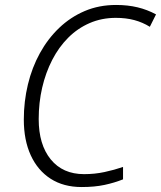

<svg xmlns="http://www.w3.org/2000/svg" viewBox="-20 -744 649 774"><path d="M309 10Q236 10 184 -23.5Q132 -57 104 -118Q76 -179 76 -262Q76 -335 92.5 -403.5Q109 -472 141 -530Q173 -588 218.5 -631.5Q264 -675 321.5 -699.5Q379 -724 448 -724Q495 -724 534.5 -714.5Q574 -705 609 -686L584 -636Q555 -654 521.5 -663Q488 -672 447 -672Q390 -672 341.5 -651Q293 -630 255 -592Q217 -554 190.5 -502.5Q164 -451 150 -390.5Q136 -330 136 -264Q136 -161 184.5 -101.5Q233 -42 319 -42Q362 -42 401.5 -50.5Q441 -59 476 -71V-21Q441 -7 401 1.5Q361 10 309 10Z"/></svg>

Font: Noto Sans Display Light
Style: Italic
Weight: 300
Italic angle: -12°
Designer: Monotype Design Team
Foundry: Monotype Imaging Inc.
Version: Version 2.003